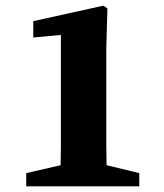

<svg xmlns="http://www.w3.org/2000/svg" viewBox="-20 -661 582 681"><path d="M98 -586 347 -641 361 -631 357 -489V-208Q357 -175 357 -142Q357 -109 358 -75L474 -47V0H73V-47L195 -75Q196 -108 196 -141.5Q196 -175 196 -208V-537L98 -528Z"/></svg>

Font: Source Serif Pro
Style: Bold
Weight: 700
Designer: Frank Grießhammer
Foundry: Adobe Systems Incorporated
Version: Version 3.001;hotconv 1.0.111;makeotfexe 2.5.65597